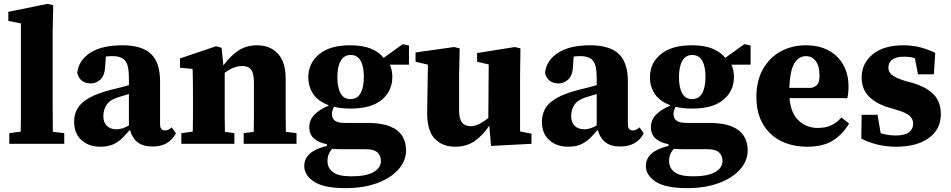

<svg xmlns="http://www.w3.org/2000/svg" viewBox="-20 -743 4911 992"><path d="M28 0V-55L87 -63Q88 -101 88 -138.5Q88 -176 88 -213V-622L23 -635V-682L225 -723L255 -716L252 -578V-213Q252 -176 252.5 -138Q253 -100 253 -62L312 -55V0Z M768 14Q719 14 691 -8Q663 -30 652 -70H649Q629 -46 609 -27Q589 -8 563 3.5Q537 15 498 15Q439 15 401 -19Q363 -53 363 -114Q363 -152 380 -182Q397 -212 439.5 -236.5Q482 -261 557 -280Q580 -285 602 -291Q624 -297 646 -303V-343Q646 -405 627 -429Q608 -453 561 -453Q553 -453 544.5 -452.5Q536 -452 527 -451L524 -408Q523 -357 501 -334.5Q479 -312 450 -312Q393 -312 379 -366Q386 -431 446 -470Q506 -509 612 -509Q713 -509 760 -464.5Q807 -420 807 -322V-101Q807 -69 833 -69Q850 -69 867 -85L889 -54Q853 14 768 14ZM514 -143Q514 -110 532.5 -92.5Q551 -75 582 -75Q612 -75 646 -95V-257Q632 -253 618.5 -249Q605 -245 592 -241Q549 -228 531.5 -202.5Q514 -177 514 -143Z M917 0V-55L976 -63Q977 -100 977 -140Q977 -180 977 -213V-271Q977 -308 976.5 -332.5Q976 -357 975 -387L910 -393V-441L1096 -504L1125 -496L1134 -405Q1173 -457 1213.5 -483Q1254 -509 1308 -509Q1376 -509 1416 -465.5Q1456 -422 1456 -336V-214Q1456 -180 1456 -139.5Q1456 -99 1457 -62L1512 -55V0H1239V-55L1291 -62Q1292 -99 1292 -139.5Q1292 -180 1292 -214V-317Q1292 -364 1277.5 -383Q1263 -402 1231 -402Q1188 -402 1141 -367V-213Q1141 -180 1141 -139.5Q1141 -99 1142 -62L1191 -55V0Z M1672 89Q1672 125 1700.5 146.5Q1729 168 1795 168Q1872 168 1910 146Q1948 124 1948 89Q1948 61 1930 44.5Q1912 28 1871 28H1752Q1736 28 1722.5 27.5Q1709 27 1697 26Q1672 51 1672 89ZM1791 -231Q1826 -231 1843 -261.5Q1860 -292 1860 -346Q1860 -400 1843 -429.5Q1826 -459 1792 -459Q1758 -459 1740.5 -429Q1723 -399 1723 -345Q1723 -291 1739.5 -261Q1756 -231 1791 -231ZM1791 -182Q1744 -182 1706 -191Q1695 -174 1695 -153Q1695 -131 1710.5 -119.5Q1726 -108 1760 -108H1877Q1951 -108 1995 -90Q2039 -72 2058.5 -40Q2078 -8 2078 33Q2078 88 2038.5 132.5Q1999 177 1928.5 203Q1858 229 1765 229Q1653 229 1602.5 195.5Q1552 162 1552 115Q1552 76 1582 50Q1612 24 1669 11V2Q1626 -6 1602 -27.5Q1578 -49 1578 -86Q1578 -123 1604 -150Q1630 -177 1677 -197V-200Q1625 -219 1599 -256.5Q1573 -294 1573 -344Q1573 -416 1628.5 -462.5Q1684 -509 1789 -509Q1855 -509 1897.5 -491Q1940 -473 1962 -444L2061 -515L2093 -508V-409H1994Q2007 -382 2007 -345Q2007 -273 1952.5 -227.5Q1898 -182 1791 -182Z M2517 11 2508 -94Q2476 -45 2433.5 -15Q2391 15 2333 15Q2265 15 2225.5 -27Q2186 -69 2187 -163L2191 -409L2127 -424V-472L2326 -500L2355 -493L2352 -355V-173Q2352 -128 2367.5 -109.5Q2383 -91 2412 -91Q2434 -91 2457.5 -103Q2481 -115 2503 -133L2505 -410L2445 -424V-469L2640 -500L2669 -493L2667 -355V-64L2726 -52V0Z M3185 14Q3136 14 3108 -8Q3080 -30 3069 -70H3066Q3046 -46 3026 -27Q3006 -8 2980 3.5Q2954 15 2915 15Q2856 15 2818 -19Q2780 -53 2780 -114Q2780 -152 2797 -182Q2814 -212 2856.5 -236.5Q2899 -261 2974 -280Q2997 -285 3019 -291Q3041 -297 3063 -303V-343Q3063 -405 3044 -429Q3025 -453 2978 -453Q2970 -453 2961.5 -452.5Q2953 -452 2944 -451L2941 -408Q2940 -357 2918 -334.5Q2896 -312 2867 -312Q2810 -312 2796 -366Q2803 -431 2863 -470Q2923 -509 3029 -509Q3130 -509 3177 -464.5Q3224 -420 3224 -322V-101Q3224 -69 3250 -69Q3267 -69 3284 -85L3306 -54Q3270 14 3185 14ZM2931 -143Q2931 -110 2949.5 -92.5Q2968 -75 2999 -75Q3029 -75 3063 -95V-257Q3049 -253 3035.5 -249Q3022 -245 3009 -241Q2966 -228 2948.5 -202.5Q2931 -177 2931 -143Z M3437 89Q3437 125 3465.5 146.5Q3494 168 3560 168Q3637 168 3675 146Q3713 124 3713 89Q3713 61 3695 44.5Q3677 28 3636 28H3517Q3501 28 3487.5 27.5Q3474 27 3462 26Q3437 51 3437 89ZM3556 -231Q3591 -231 3608 -261.5Q3625 -292 3625 -346Q3625 -400 3608 -429.5Q3591 -459 3557 -459Q3523 -459 3505.5 -429Q3488 -399 3488 -345Q3488 -291 3504.5 -261Q3521 -231 3556 -231ZM3556 -182Q3509 -182 3471 -191Q3460 -174 3460 -153Q3460 -131 3475.5 -119.5Q3491 -108 3525 -108H3642Q3716 -108 3760 -90Q3804 -72 3823.5 -40Q3843 -8 3843 33Q3843 88 3803.5 132.5Q3764 177 3693.5 203Q3623 229 3530 229Q3418 229 3367.5 195.5Q3317 162 3317 115Q3317 76 3347 50Q3377 24 3434 11V2Q3391 -6 3367 -27.5Q3343 -49 3343 -86Q3343 -123 3369 -150Q3395 -177 3442 -197V-200Q3390 -219 3364 -256.5Q3338 -294 3338 -344Q3338 -416 3393.5 -462.5Q3449 -509 3554 -509Q3620 -509 3662.5 -491Q3705 -473 3727 -444L3826 -515L3858 -508V-409H3759Q3772 -382 3772 -345Q3772 -273 3717.5 -227.5Q3663 -182 3556 -182Z M4144 -453Q4108 -453 4085 -417Q4062 -381 4058 -289H4172Q4198 -296 4206 -310.5Q4214 -325 4214 -353Q4214 -403 4194.5 -428Q4175 -453 4144 -453ZM4151 15Q4073 15 4014 -15Q3955 -45 3921.5 -102.5Q3888 -160 3888 -242Q3888 -325 3921.5 -385Q3955 -445 4013 -477Q4071 -509 4144 -509Q4212 -509 4261.5 -482Q4311 -455 4337.5 -407Q4364 -359 4364 -296Q4364 -263 4358 -236H4059Q4066 -157 4107 -119.5Q4148 -82 4205 -82Q4246 -82 4275 -95.5Q4304 -109 4327 -136L4367 -105Q4334 -49 4283.5 -17Q4233 15 4151 15Z M4610 15Q4558 15 4512 3.5Q4466 -8 4430 -27L4432 -150H4514L4530 -55Q4566 -43 4608 -43Q4654 -43 4676 -59.5Q4698 -76 4698 -104Q4698 -129 4679.5 -145Q4661 -161 4611 -176L4567 -189Q4506 -208 4469 -245Q4432 -282 4432 -343Q4432 -415 4488.5 -462Q4545 -509 4648 -509Q4694 -509 4734.5 -498.5Q4775 -488 4812 -470L4805 -359H4723L4707 -442Q4694 -447 4679.5 -448.5Q4665 -450 4648 -450Q4611 -450 4590.5 -435Q4570 -420 4570 -394Q4570 -372 4587.5 -356.5Q4605 -341 4656 -325L4697 -314Q4769 -292 4805 -254Q4841 -216 4841 -154Q4841 -75 4779 -30Q4717 15 4610 15Z"/></svg>

Font: Source Serif 4 SmText
Style: Bold
Weight: 700
Designer: Frank Grießhammer
Foundry: Adobe
Version: Version 4.005;hotconv 1.1.0;makeotfexe 2.6.0